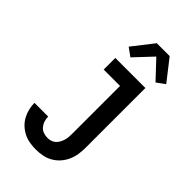

<svg xmlns="http://www.w3.org/2000/svg" viewBox="-289 -1075 1179 1179"><g transform="rotate(45 300.0 -485.5)"><path d="M271 8Q244 8 217 3.5Q190 -1 166 -13Q142 -25 122 -43.5Q102 -62 89 -85.5Q76 -109 69.5 -135.5Q63 -162 63 -189H182Q182 -171 187.5 -153Q193 -135 205 -120.5Q217 -106 234.5 -99.5Q252 -93 271 -93Q285 -93 299 -97Q313 -101 324 -110.5Q335 -120 342 -132.5Q349 -145 353.5 -158.5Q358 -172 359.5 -186.5Q361 -201 361 -215V-634H219V-735H480V-215Q480 -186 475.5 -157.5Q471 -129 459 -102.5Q447 -76 427.5 -54Q408 -32 382.5 -17.5Q357 -3 328.5 2.5Q300 8 271 8ZM282 -803 228 -842 335 -979H447L554 -842L500 -803L391 -919Z"/></g></svg>

Font: Iosevka Plex Etoile
Style: Bold
Weight: 700
Designer: Belleve Invis
Foundry: Belleve Invis
Version: Version 25.1.1; ttfautohint (v1.8.4)